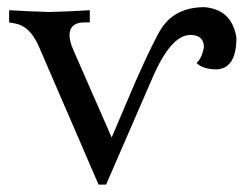

<svg xmlns="http://www.w3.org/2000/svg" viewBox="-20 -500 679 523"><path d="M269 2.9H248.5L86.4 -372.1Q67.4 -416 39.1 -430.2Q30.3 -435.1 4.9 -439V-472.2Q60.1 -468.8 114.7 -467.3Q169.9 -468.8 224.6 -472.2V-439H210.4Q169.4 -439 169.4 -403.8Q169.4 -387.7 180.2 -362.8L284.2 -125.5L349.1 -277.8Q399.9 -392.1 419.9 -422.9Q457.5 -480.5 537.1 -480.5Q611.8 -474.1 624 -397.5Q624 -314.5 571.3 -311Q533.2 -311 515.1 -328.6Q528.8 -338.9 535.6 -371.1Q535.2 -404.8 498.5 -404.8Q445.3 -404.8 394.5 -286.1Z"/></svg>

Font: Almanac
Style: Regular
Weight: 400
Designer: Eden's Almanac
Version: Version 3.501;March 28, 2021;FontCreator 13.0.0.2683 64-bit